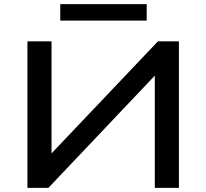

<svg xmlns="http://www.w3.org/2000/svg" viewBox="-20 -904 993 924"><path d="M112 0V-705H228V-148H211L740 -705H841V0H725V-558H742L213 0ZM270 -805V-884H686V-805Z"/></svg>

Font: Nunito Sans 10pt Expanded SemiBold
Style: Regular
Weight: 600
Width: 7
Designer: Vernon Adams
Foundry: Vernon Adams
Version: Version 3.101;gftools[0.9.27]